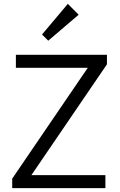

<svg xmlns="http://www.w3.org/2000/svg" viewBox="-20 -971 617 991"><path d="M43 -49V0H524V-67H142L532 -639V-688H62V-621H433ZM197 -793 229 -761 386 -895 330 -951Z"/></svg>

Font: MV Cash Light
Style: Regular
Weight: 300
Designer: Rodrigo Fuenzalida
Foundry: fragTYPE
Version: Version 1.100;Glyphs 3.1.2 (3151)